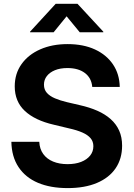

<svg xmlns="http://www.w3.org/2000/svg" viewBox="-20 -967 694 998"><path d="M331.5 10.7Q242.2 10.7 177.2 -16.8Q112.3 -44.4 76.4 -98.4Q40.5 -152.3 39.1 -230H184.1Q186 -192.4 204.8 -166.5Q223.6 -140.6 256.1 -127.2Q288.6 -113.8 331.1 -113.8Q371.6 -113.8 401.6 -125.5Q431.6 -137.2 448.5 -158.2Q465.3 -179.2 465.3 -207Q465.3 -231.4 450.9 -248.5Q436.5 -265.6 408.4 -278.1Q380.4 -290.5 338.4 -299.8L259.3 -318.8Q161.6 -341.3 109.1 -390.4Q56.6 -439.5 56.6 -518.1Q56.6 -584 91.8 -633.5Q127 -683.1 189 -710.4Q251 -737.8 331.1 -737.8Q413.1 -737.8 473.4 -710Q533.7 -682.1 567.4 -632.1Q601.1 -582 602.5 -515.1H459.5Q455.6 -561.5 421.4 -587.4Q387.2 -613.3 330.6 -613.3Q293 -613.3 265.6 -602.1Q238.3 -590.8 223.4 -571.5Q208.5 -552.2 208.5 -526.9Q208.5 -501.5 223.6 -484.4Q238.8 -467.3 265.9 -455.8Q293 -444.3 328.1 -436L395 -420.4Q445.3 -409.2 485.8 -391.4Q526.4 -373.5 555.2 -347.9Q584 -322.3 599.4 -288.1Q614.7 -253.9 614.7 -210Q614.7 -142.1 581.1 -92.5Q547.4 -43 483.9 -16.1Q420.4 10.7 331.5 10.7ZM258.8 -799.3H136.2V-802.2L269.5 -947.3H382.8L517.1 -802.2V-799.3H394.5L326.2 -882.3Z"/></svg>

Font: Inter 20pt
Style: Bold
Weight: 700
Version: Version 4.001;git-66647c0bb